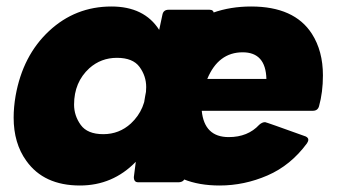

<svg xmlns="http://www.w3.org/2000/svg" viewBox="-20 -561 1039 591"><path d="M226 10Q115 10 61 -66Q22 -120 22 -199Q22 -231 28 -266Q50 -390 131 -465.5Q212 -541 323 -541Q424 -541 470 -469L480 -516Q483 -531 499 -531H625Q638 -531 638 -519L550 -16Q547 -1 531 0H405Q392 0 392 -16L398 -63Q327 10 226 10ZM298 -148Q347 -148 383 -181Q430 -225 430 -293Q430 -327 409.5 -355Q389 -383 340 -383Q291 -383 255 -351Q208 -308 208 -239Q208 -205 228.5 -176.5Q249 -148 298 -148ZM800 -318Q798 -400 727 -400Q652 -400 618 -318ZM656 10Q529 10 467 -67Q421 -124 421 -205Q421 -234 427 -266Q448 -388 537 -464.5Q626 -541 753 -541Q886 -541 940 -457Q974 -404 974 -329Q974 -277 962 -234Q958 -220 943 -220H601Q609 -139 684 -139Q743 -139 778 -177Q787 -185 796 -185Q799 -185 921 -141Q929 -137 929 -131Q929 -126 925 -120Q875 -52 803.5 -21Q732 10 656 10Z"/></svg>

Font: YamahaIndonesia935. App XBold
Style: Italic
Weight: 800
Italic angle: -10°
Designer: Dalton Maag Ltd
Foundry: Dalton Maag Ltd
Version: Version 1.002; January 01, 2024; Regular/Italic